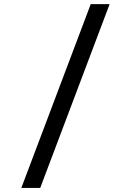

<svg xmlns="http://www.w3.org/2000/svg" viewBox="-20 -780 640 938"><path d="M176.5 138.1 515.6 -759.9H423.3L84.2 138.1Z"/></svg>

Font: Margiela Mono Medium
Style: Regular
Weight: 500
Designer: Mike Abbink, Paul van der Laan, Pieter van Rosmalen
Foundry: Bold Monday
Version: Version 2.003 2021